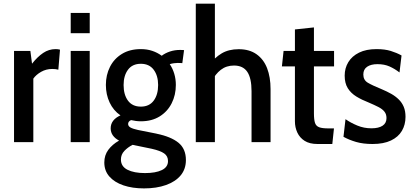

<svg xmlns="http://www.w3.org/2000/svg" viewBox="-20 -770 2240 1040"><path d="M56 0V-494H144.5L153.5 -425Q183 -462.5 213.8 -483.2Q244.5 -504 281.5 -504Q294 -504 305 -501L296 -392.5Q288.5 -394.5 280.5 -395.5Q272.5 -396.5 263 -396.5Q230 -396.5 202.5 -380.8Q175 -365 160.5 -344V0Z M363 0V-494H466V0ZM363 -590V-700H466V-590Z M760 250.5Q697 250.5 648.5 234Q600 217.5 572.5 186.2Q545 155 545 110Q545 71 566.5 41.8Q588 12.5 625 -8.5Q603 -20 591.2 -36.8Q579.5 -53.5 579.5 -75Q579.5 -98 593 -115.8Q606.5 -133.5 632.5 -145Q594 -171.5 573.8 -214.8Q553.5 -258 553.5 -310Q553.5 -364 575.8 -408Q598 -452 640.5 -478Q683 -504 743 -504Q776.5 -504 804.8 -494.5Q833 -485 856 -468Q875 -482.5 900.5 -491Q926 -499.5 955.5 -499.5Q962 -499.5 967.2 -499.2Q972.5 -499 977 -498.5L967.5 -428Q962 -428.5 955.5 -428.8Q949 -429 941.5 -429Q934 -429 922.2 -427.5Q910.5 -426 899.5 -422.5Q915.5 -399 924 -370.2Q932.5 -341.5 932.5 -310Q932.5 -255.5 910 -210.8Q887.5 -166 845 -139.5Q802.5 -113 743 -113Q729 -113 715.8 -114.8Q702.5 -116.5 690 -119.5Q674 -112.5 674 -98.5Q674 -86.5 687 -79.2Q700 -72 727.5 -66L825.5 -46.5Q906 -30 946.5 3Q987 36 987 97Q987 145.5 958.8 179.8Q930.5 214 879.2 232.2Q828 250.5 760 250.5ZM765.5 167.5Q823.5 167.5 856.8 151.2Q890 135 890 102.5Q890 75.5 869.2 61Q848.5 46.5 802.5 36L698 14.5Q672 28 653.5 47.5Q635 67 635 94Q635 131.5 670.5 149.5Q706 167.5 765.5 167.5ZM743 -192.5Q788.5 -192.5 812.5 -224.8Q836.5 -257 836.5 -309.5Q836.5 -360 812.5 -392.2Q788.5 -424.5 743 -424.5Q697 -424.5 673.2 -392.2Q649.5 -360 649.5 -309.5Q649.5 -257 673.2 -224.8Q697 -192.5 743 -192.5Z M1040.5 0V-750H1144V-416L1115.5 -420Q1142 -457.5 1180.2 -480.5Q1218.5 -503.5 1273 -503.5Q1331 -503.5 1369.5 -476.2Q1408 -449 1426.8 -400.5Q1445.5 -352 1445.5 -287.5V0H1342.5V-276Q1342.5 -346.5 1319.5 -380.8Q1296.5 -415 1247.5 -415Q1206 -415 1176 -391.8Q1146 -368.5 1127 -329.5L1144 -391.5V0Z M1700 10Q1657 10 1630.2 -7Q1603.5 -24 1590.5 -52Q1577.5 -80 1577.5 -113V-410.5H1507L1516 -494H1577.5V-610.5L1680.5 -621.5V-494H1789.5V-410.5H1680.5V-156Q1680.5 -122 1686.2 -104.5Q1692 -87 1708.8 -80.8Q1725.5 -74.5 1758.5 -74.5H1789L1780 10Z M1998 10Q1947 10 1908.5 -1.2Q1870 -12.5 1840.5 -29L1851.5 -124.5Q1880 -104.5 1915.8 -89.8Q1951.5 -75 1992 -75Q2031 -75 2052.2 -89Q2073.5 -103 2073.5 -130.5Q2073.5 -151.5 2062.2 -165.5Q2051 -179.5 2029.5 -190.5Q2008 -201.5 1977.5 -214.5Q1940 -229 1910.5 -247Q1881 -265 1864 -292Q1847 -319 1847 -360.5Q1847 -401 1866.8 -433.5Q1886.5 -466 1925 -485Q1963.5 -504 2019.5 -504Q2064.5 -504 2096.8 -494Q2129 -484 2155 -469.5L2144 -377.5Q2118 -397.5 2090 -410Q2062 -422.5 2024.5 -422.5Q1989.5 -422.5 1968.8 -408.5Q1948 -394.5 1948 -366.5Q1948 -336.5 1972.2 -322Q1996.5 -307.5 2047 -287Q2075.5 -275 2099 -261.8Q2122.5 -248.5 2140 -231.2Q2157.5 -214 2167 -191.2Q2176.5 -168.5 2176.5 -137Q2176.5 -94.5 2157 -61.2Q2137.5 -28 2097.8 -9Q2058 10 1998 10Z"/></svg>

Font: Cabin SemiCondensedMedium
Style: Regular
Weight: 500
Width: 4
Designer: Pablo Impallari
Foundry: Pablo Impallari. http://www.impallari.com Igino Marini. http://www.ikern.com
Version: Version 3.001